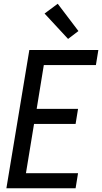

<svg xmlns="http://www.w3.org/2000/svg" viewBox="-20 -1001 543 1021"><path d="M14 0 136 -735H503L490 -655H213L175 -422H395L382 -342H161L118 -80H395L382 0ZM342 -794 217 -929 287 -981 397 -836Z"/></svg>

Font: Iosevka Curly Medium Oblique
Style: Regular
Weight: 500
Italic angle: -9°
Monospace: yes
Designer: Belleve Invis
Foundry: Belleve Invis
Version: Version 11.1.0; ttfautohint (v1.8.3)